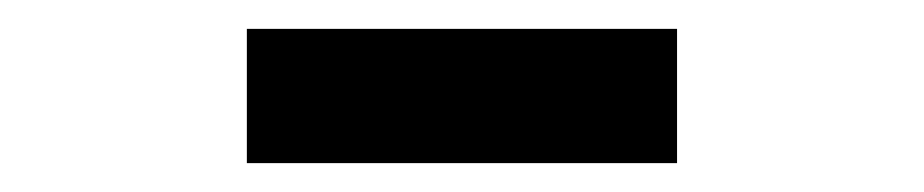

<svg xmlns="http://www.w3.org/2000/svg" viewBox="-20 -741 640 133"><path d="M151 -628H449V-721H151Z"/></svg>

Font: IBM Plex Thai Looped SemiBold
Style: Regular
Weight: 600
Designer: Mike Abbink, Paul van der Laan, Pieter van Rosmalen, Ben Mitchell, Mark Frömberg
Foundry: Bold Monday
Version: Version 1.0